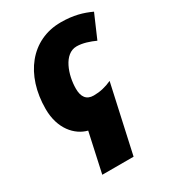

<svg xmlns="http://www.w3.org/2000/svg" viewBox="-193 -666 904 1009"><g transform="rotate(-30 258.5 -161.5)"><path d="M126 240H316L406 -168C369 -151 334 -143 296 -143C252 -143 232 -171 232 -221C232 -303 269 -412 346 -412C383 -412 423 -398 456 -383L517 -524C467 -547 414 -563 337 -563C157 -563 41 -414 41 -208C41 -87 107 -16 178 2Z"/></g></svg>

Font: Noto Sans UI Black
Style: Italic
Weight: 900
Italic angle: -372°
Designer: Monotype Design Team
Foundry: Monotype Imaging Inc.
Version: Version 1.901